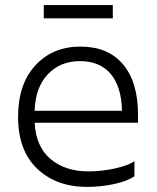

<svg xmlns="http://www.w3.org/2000/svg" viewBox="-20 -724 617 754"><path d="M508 -32Q479 -12 427 -1Q375 10 322 10Q201 10 126 -61.5Q51 -133 51 -265Q51 -394 119 -467.5Q187 -541 296 -541Q404 -541 463 -471.5Q522 -402 522 -273V-242H116Q121 -148 178.5 -99.5Q236 -51 327 -51Q378 -51 429.5 -62Q481 -73 508 -91ZM294 -484Q217 -484 168 -432.5Q119 -381 116 -289H459Q457 -384 414.5 -434Q372 -484 294 -484ZM152 -704H423V-652H152Z"/></svg>

Font: Roundo
Style: Regular
Weight: 400
Designer: Namrata Goyal (Gurmukhi), Shiva Nallaperumal (Latin)
Foundry: Indian Type Foundry
Version: Version 1.000;PS 1.0;hotconv 1.0.88;makeotf.lib2.5.647800